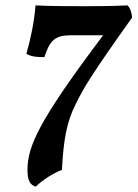

<svg xmlns="http://www.w3.org/2000/svg" viewBox="-20 -523 512 713"><path d="M454 -503C387 -500 343 -500 295 -500C243 -500 169 -500 112 -503C107 -443 95 -383 78 -323C95 -313 119 -310 145 -311C164 -372 185 -392 241 -392H363C122 -72 82 21 82 109C82 150 94 165 113 170C136 147 177 120 210 108C216 -7 228 -69 260 -134C290 -196 319 -245 470 -457C470 -475 464 -492 454 -503Z"/></svg>

Font: Vollkorn Semibold
Style: Italic
Weight: 600
Italic angle: -11°
Designer: Friedrich Althausen
Foundry: Friedrich Althausen
Version: Version 4.015;PS 004.015;hotconv 1.0.88;makeotf.lib2.5.64775